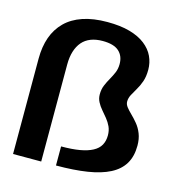

<svg xmlns="http://www.w3.org/2000/svg" viewBox="-108 -832 873 929"><g transform="rotate(15 328.0 -367.5)"><path d="M40.5 0H181.5V-486Q181.5 -523.5 190.5 -552.2Q199.5 -581 216.5 -600.8Q233.5 -620.5 259.2 -630.5Q285 -640.5 318.5 -640.5Q374.5 -640.5 400.2 -617.2Q426 -594 426 -553.5Q426 -530 417.8 -510.5Q409.5 -491 398.8 -472.2Q388 -453.5 379.5 -433.2Q371 -413 371 -387.5Q371 -367 380 -349.8Q389 -332.5 402.5 -316.8Q416 -301 429.5 -284.5Q443 -268 451.8 -248.8Q460.5 -229.5 460.5 -205.5Q460.5 -177.5 449 -156.8Q437.5 -136 412.2 -122.5Q387 -109 348.2 -102.2Q309.5 -95.5 255.5 -95.5V0Q345 0 411.8 -10.5Q478.5 -21 523 -44Q567.5 -67 589.5 -104Q611.5 -141 611.5 -194.5Q611.5 -228.5 601.2 -254.2Q591 -280 575.2 -299Q559.5 -318 544 -333Q528.5 -348 518.2 -361.2Q508 -374.5 508 -388Q508 -405.5 516.8 -422.2Q525.5 -439 537.2 -458.2Q549 -477.5 558 -502.8Q567 -528 567 -562.5Q567 -598 552.5 -629.2Q538 -660.5 507.2 -684.5Q476.5 -708.5 429.2 -721.8Q382 -735 317 -735Q246 -735 194 -717.2Q142 -699.5 108 -665.8Q74 -632 57.2 -584.8Q40.5 -537.5 40.5 -478Z"/></g></svg>

Font: Anybody Thin SemiBold
Style: Regular
Weight: 600
Version: Version 1.113;gftools[0.9.25]